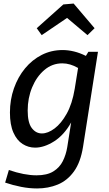

<svg xmlns="http://www.w3.org/2000/svg" viewBox="-20 -822 613 1082"><path d="M189 240Q145 240 99 231Q53 222 9 207L30 136Q117 166 186 166Q245 166 280.5 144Q316 122 334 86Q352 50 359 7L381 -132Q341 -61 285 -25.5Q229 10 178 10Q140 10 107.5 -10.5Q75 -31 55.5 -75Q36 -119 36 -188Q36 -260 58.5 -324Q81 -388 121 -436.5Q161 -485 215 -512.5Q269 -540 333 -540Q364 -540 397 -532Q430 -524 464 -507L478 -530H532L448 5Q434 93 396.5 144.5Q359 196 305.5 218Q252 240 189 240ZM216 -70Q250 -70 287.5 -98Q325 -126 356 -181.5Q387 -237 401 -321L420 -439Q375 -465 331 -465Q274 -465 230 -427.5Q186 -390 161 -329.5Q136 -269 136 -199Q136 -131 159 -100.5Q182 -70 216 -70ZM215 -624 187 -663 337 -797 395 -802 513 -663 473 -624 358 -721Z"/></svg>

Font: Bitter Medium
Style: Italic
Weight: 500
Italic angle: -9°
Designer: Sol Matas, and Bitter project Authors
Foundry: Sol Matas
Version: Version 2.001